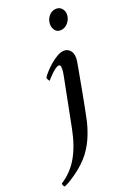

<svg xmlns="http://www.w3.org/2000/svg" viewBox="-256 -723 684 1013"><g transform="rotate(-20 86.5 -216.5)"><path d="M201 -665Q220 -665 232 -651Q244 -637 244 -618Q244 -592 226 -571Q208 -550 182 -550Q163 -550 152.5 -565Q142 -580 142 -599Q142 -625 159 -645Q176 -665 201 -665ZM118 -323Q119 -327 120.5 -339Q122 -351 122 -355Q122 -362 120.5 -370.5Q119 -379 111 -379Q103 -379 91 -370.5Q79 -362 68 -351Q57 -340 48.5 -331Q40 -322 39 -320Q36 -320 32 -328Q28 -336 28 -341Q33 -350 48 -367Q63 -384 82.5 -401Q102 -418 123.5 -430.5Q145 -443 164 -443Q184 -443 197.5 -427.5Q211 -412 211 -386Q211 -378 208.5 -361Q206 -344 203 -330Q192 -272 183 -221Q175 -177 166.5 -133.5Q158 -90 153 -67Q146 -29 127.5 19.5Q109 68 77 111Q61 132 39.5 152Q18 172 -4 188Q-26 204 -46 216Q-66 228 -78 232Q-81 230 -84 224Q-87 218 -87 212Q-27 174 9 111.5Q45 49 63 -44Z"/></g></svg>

Font: Vermiglione Medium
Style: Italic
Weight: 500
Italic angle: -11°
Version: Version 1.000